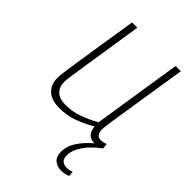

<svg xmlns="http://www.w3.org/2000/svg" viewBox="-223 -622 929 929"><g transform="rotate(45 242.0 -157.0)"><path d="M376 218Q349 218 330.5 202Q312 186 312 154Q312 115 335.5 79Q359 43 398 10H397Q345 10 341 -48Q292 -20 249 -5Q206 10 157 10Q103 10 75 -16Q47 -42 47 -87Q47 -99 50 -123.5Q53 -148 60.5 -196.5Q68 -245 80.5 -326Q93 -407 113 -532H149Q131 -415 119 -338Q107 -261 100 -215.5Q93 -170 89.5 -146.5Q86 -123 85 -113Q84 -103 84 -97Q84 -62 105 -42Q126 -22 169 -22Q211 -22 252.5 -36Q294 -50 340 -76L411 -532H447Q426 -402 413 -317Q400 -232 392 -182.5Q384 -133 380.5 -108.5Q377 -84 376.5 -75Q376 -66 376 -63Q376 -22 410 -22Q423 -22 442 -29L445 -2Q395 35 369.5 73.5Q344 112 344 146Q344 168 355.5 178.5Q367 189 385 189Q396 189 404.5 187Q413 185 421 182L423 208Q402 218 376 218Z"/></g></svg>

Font: Georama ExtraLight
Style: Italic
Weight: 200
Italic angle: -9°
Designer: Jean-Baptiste Levee
Foundry: Production Type
Version: Version 1.000